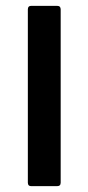

<svg xmlns="http://www.w3.org/2000/svg" viewBox="-20 -650 301 655"><path d="M86 -15Q75 -15 75 -27V-618Q75 -630 86 -630H175Q187 -630 187 -618V-27Q187 -15 175 -15Z"/></svg>

Font: Sofia Sans
Style: Bold
Weight: 700
Designer: Botio Nikoltchev, Ani Petrova
Foundry: lettersoup
Version: Version 4.100; ttfautohint (v1.8.4.7-5d5b)